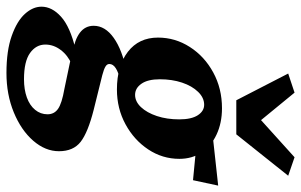

<svg xmlns="http://www.w3.org/2000/svg" viewBox="-230 -514 924 589"><g transform="rotate(90 231.5 -219.0)"><path d="M160.2 222.7Q91.8 222.7 46.4 206.5Q1 190.4 -21 166Q-43 141.6 -43 115.2Q-43 83 -12.2 55.2Q18.6 27.3 87.9 10.7L133.8 22.5Q106.4 34.2 89.8 56.2Q73.2 78.1 73.2 103.5Q73.2 131.8 99.1 150.4Q125 168.9 179.7 168.9Q210.9 168.9 235.4 160.2Q259.8 151.4 273.4 134.8Q287.1 118.2 287.1 96.7Q287.1 76.2 270.5 64.5Q253.9 52.7 209 44.9L106.4 23.4L97.7 19.5Q58.6 13.7 37.1 -2.4Q15.6 -18.6 15.6 -44.9Q15.6 -80.1 52.7 -106.4Q89.8 -132.8 155.3 -145.5L176.8 -124Q159.2 -121.1 146 -112.8Q132.8 -104.5 132.8 -92.8Q132.8 -85.9 140.6 -81.1Q148.4 -76.2 167 -71.3L273.4 -44.9Q342.8 -27.3 371.6 -4.9Q400.4 17.6 400.4 61.5Q400.4 103.5 368.2 140.6Q335.9 177.7 281.2 200.2Q226.6 222.7 160.2 222.7ZM210.9 -116.2Q138.7 -116.2 95.2 -149.9Q51.8 -183.6 51.8 -242.2Q51.8 -294.9 80.6 -339.8Q109.4 -384.8 158.7 -411.6Q208 -438.5 268.6 -438.5Q313.5 -438.5 349.1 -421.9Q384.8 -405.3 404.3 -376Q423.8 -346.7 423.8 -307.6Q423.8 -255.9 395 -212.4Q366.2 -168.9 317.9 -142.6Q269.5 -116.2 210.9 -116.2ZM227.5 -171.9Q248 -171.9 265.1 -189.9Q282.2 -208 292.5 -238.8Q302.7 -269.5 302.7 -307.6Q302.7 -344.7 290 -364.3Q277.3 -383.8 257.8 -383.8Q236.3 -383.8 218.3 -365.2Q200.2 -346.7 189.9 -315.9Q179.7 -285.2 179.7 -248Q179.7 -210.9 193.4 -191.4Q207 -171.9 227.5 -171.9ZM489.3 -349.6 357.4 -362.3 335.9 -408.2 505.9 -426.8ZM162.1 -641.6 220.7 -661.1 332 -525.4H268.6L418.9 -661.1L475.6 -641.6L348.6 -482.4H244.1Z"/></g></svg>

Font: Crimson Pro ExtraLight
Style: Bold Italic
Weight: 700
Italic angle: -12°
Version: Version 1.002